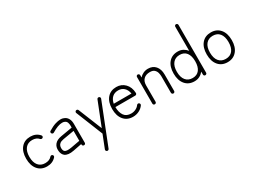

<svg xmlns="http://www.w3.org/2000/svg" viewBox="-58 -1469 3215 2430"><g transform="rotate(-30 1549.5 -254.0)"><path d="M230 13Q145 13 96 -45.5Q47 -104 47 -204Q47 -305 96 -363Q145 -421 230 -421Q313 -421 362 -364Q369 -357 368.5 -347Q368 -337 360 -330Q353 -324 343 -324.5Q333 -325 326 -332Q292 -372 230 -372Q166 -372 130 -328Q94 -284 94 -204Q94 -123 130 -79Q166 -35 230 -35Q293 -35 326 -74Q333 -82 343 -83Q353 -84 360 -77Q368 -71 368.5 -61Q369 -51 362 -43Q312 13 230 13Z M767 14Q757 14 750 7.5Q743 1 743 -9V-17L620 7Q574 16 542 12Q510 8 488 -8Q472 -21 462.5 -40.5Q453 -60 451 -85Q445 -143 476.5 -180.5Q508 -218 574 -229L743 -258V-286Q743 -306 736.5 -328.5Q730 -351 710 -362Q694 -372 669 -372Q607 -372 516 -316Q507 -311 498 -313.5Q489 -316 484 -324Q478 -333 480.5 -342.5Q483 -352 491 -356Q550 -392 594 -405.5Q638 -419 669 -419Q690 -419 705.5 -414.5Q721 -410 732 -404Q761 -388 776 -357.5Q791 -327 791 -286V-9Q791 1 784.5 7.5Q778 14 767 14ZM612 -41 743 -65V-210L583 -183Q542 -176 523.5 -160Q505 -144 501 -125.5Q497 -107 498 -90Q501 -59 517 -47Q541 -29 612 -41Z M983 222Q973 218 969 209Q965 200 969 191L1043 3L886 -388Q882 -397 886 -406Q890 -415 899 -419Q908 -422 917 -418.5Q926 -415 930 -405L1069 -61L1205 -405Q1209 -415 1217.5 -418.5Q1226 -422 1236 -419Q1245 -415 1249 -406Q1253 -397 1249 -388L1013 209Q1009 218 1000.5 221.5Q992 225 983 222Z M1487 13Q1402 13 1353 -45.5Q1304 -104 1304 -204Q1304 -305 1353 -363Q1402 -421 1487 -421Q1561 -421 1611.5 -370Q1662 -319 1666 -232V-229Q1666 -220 1659 -213Q1653 -206 1642 -206H1352Q1352 -129 1384.5 -82Q1417 -35 1487 -35Q1523 -35 1554.5 -50.5Q1586 -66 1603 -91Q1609 -99 1618.5 -101Q1628 -103 1636 -97Q1644 -92 1646 -82Q1648 -72 1642 -64Q1618 -29 1576.5 -8Q1535 13 1487 13ZM1355 -253H1614Q1604 -310 1570.5 -341Q1537 -372 1487 -372Q1433 -372 1399.5 -341Q1366 -310 1355 -253Z M1802 13Q1792 13 1785.5 6.5Q1779 0 1779 -10V-398Q1779 -408 1785.5 -415Q1792 -422 1802 -422Q1812 -422 1819 -415Q1826 -408 1826 -398V-365Q1849 -391 1881 -406Q1913 -421 1950 -421Q2019 -421 2058.5 -375.5Q2098 -330 2098 -252V-12Q2098 -2 2091.5 5Q2085 12 2075 12Q2065 12 2058 5Q2051 -2 2051 -12V-252Q2051 -275 2044 -303Q2037 -331 2015.5 -351.5Q1994 -372 1950 -372Q1892 -372 1859 -340Q1826 -308 1826 -249V-10Q1826 0 1819 6.5Q1812 13 1802 13Z M2540 14Q2530 14 2523.5 7.5Q2517 1 2517 -9V-51Q2494 -22 2461 -4.5Q2428 13 2385 13Q2300 13 2251 -45.5Q2202 -104 2202 -204Q2202 -305 2251 -363Q2300 -421 2385 -421Q2428 -421 2461 -403Q2494 -385 2517 -356V-707Q2517 -717 2523.5 -724Q2530 -731 2540 -731Q2550 -731 2557 -724Q2564 -717 2564 -707V-9Q2564 1 2557 7.5Q2550 14 2540 14ZM2385 -35Q2449 -35 2483 -79Q2517 -123 2517 -204Q2517 -284 2483 -328Q2449 -372 2385 -372Q2321 -372 2285 -328Q2249 -284 2249 -204Q2249 -123 2285 -79Q2321 -35 2385 -35Z M2869 13Q2784 13 2735 -45.5Q2686 -104 2686 -204Q2686 -305 2735 -363Q2784 -421 2869 -421Q2953 -421 3002.5 -363Q3052 -305 3052 -204Q3052 -104 3002.5 -45.5Q2953 13 2869 13ZM2869 -35Q2934 -35 2969 -79Q3004 -123 3004 -204Q3004 -284 2969 -328Q2934 -372 2869 -372Q2805 -372 2769 -328Q2733 -284 2733 -204Q2733 -123 2769 -79Q2805 -35 2869 -35Z"/></g></svg>

Font: Zen Kurenaido
Style: Regular
Weight: 400
Designer: Yoshimichi Ohira
Foundry: Positype
Version: Version 1.001